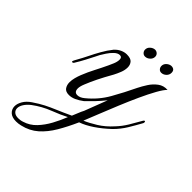

<svg xmlns="http://www.w3.org/2000/svg" viewBox="-213 -562 955 955"><g transform="rotate(45 264.0 -85.0)"><path d="M298 -396Q288 -396 281 -403.5Q274 -411 274 -421Q274 -435 285 -445Q296 -455 309 -456Q320 -456 327.5 -449Q335 -442 335 -431Q335 -417 323.5 -406.5Q312 -396 298 -396ZM412 -396Q402 -396 395.5 -403.5Q389 -411 389 -421Q389 -435 400 -445Q411 -455 424 -456Q449 -456 449 -432Q449 -417 437.5 -406.5Q426 -396 412 -396ZM105 282Q89 286 73 286Q44 286 29 272Q14 258 14 237Q14 219 26 198.5Q38 178 62 162Q93 141 118.5 128Q144 115 174 102.5Q204 90 249 69Q256 53 262 37.5Q268 22 275 9L321 -111Q299 -84 277 -61Q255 -38 241 -25Q221 -10 202.5 -1.5Q184 7 166 7Q142 7 132.5 -7Q123 -21 123 -40Q123 -56 127.5 -73Q132 -90 138 -105Q152 -140 168.5 -171.5Q185 -203 201 -237Q205 -245 212.5 -263Q220 -281 220 -296Q220 -313 205 -313Q191 -313 176.5 -299.5Q162 -286 151 -269Q140 -252 134 -242Q134 -242 124.5 -223Q115 -204 100.5 -176.5Q86 -149 71 -125Q68 -120 63 -120Q59 -120 59 -124Q59 -126 64 -136Q86 -175 98.5 -201Q111 -227 127 -255Q143 -284 164 -310Q178 -325 194.5 -332.5Q211 -340 227 -340Q255 -340 265.5 -327.5Q276 -315 276 -297Q276 -278 268 -258Q260 -238 252 -223Q227 -179 211 -146.5Q195 -114 183 -84Q174 -62 174 -48Q174 -22 196 -22Q214 -22 233 -38Q286 -81 319 -139Q352 -197 382 -260Q392 -280 407 -303.5Q422 -327 444 -343.5Q466 -360 495 -358Q481 -345 461.5 -310Q442 -275 420.5 -228Q399 -181 378 -130Q357 -79 338.5 -32.5Q320 14 307 46Q334 35 370.5 12.5Q407 -10 439 -46Q462 -70 480.5 -100.5Q499 -131 518 -165Q521 -169 524 -169Q528 -169 528 -163Q528 -158 526 -155Q508 -122 488 -89Q468 -56 439 -27Q403 7 366.5 31.5Q330 56 298 67Q274 121 247.5 166Q221 211 187 241Q153 271 105 282ZM99 262Q135 251 161 223.5Q187 196 206.5 160Q226 124 240 88Q208 105 160 123.5Q112 142 69 174Q50 189 40 205Q30 221 30 235Q30 249 40 258Q50 267 69 267Q75 267 82.5 266Q90 265 99 262Z"/></g></svg>

Font: MonteCarlo
Style: Regular
Weight: 400
Designer: Robert E. Leuschke
Foundry: Robert E. Leuschke
Version: Version 1.010; ttfautohint (v1.8.3)